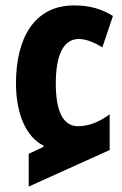

<svg xmlns="http://www.w3.org/2000/svg" viewBox="-20 -580 449 709"><path d="M86 109 385 -26V-158C346 -129 307 -114 268 -114C214 -114 186 -167 186 -272C186 -378 215 -436 271 -436C296 -436 326 -425 358 -405L397 -521C356 -547 311 -560 254 -560C104 -560 39 -436 39 -272C39 -157 78 -73 141 -42V-38L86 -12Z"/></svg>

Font: Noto Sans Georgian ExtraCondensed ExtraBold
Style: Regular
Weight: 800
Width: 2
Designer: Monotype Design Team, Akaki Razmadze
Foundry: Google LLC
Version: Version 2.005